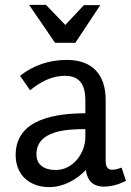

<svg xmlns="http://www.w3.org/2000/svg" viewBox="-20 -754 535 785"><path d="M247 -652 168 -734H99L205 -579H288L390 -733H323ZM253 -509C183 -509 117 -488 62 -444L103 -385C150 -423 195 -444 246 -444C311 -444 329 -400 329 -344V-291C213 -290 44 -271 44 -120C44 -38 102 11 181 11C238 11 292 -18 331 -59C338 -7 369 9 404 9C439 9 474 -3 495 -15L477 -69C465 -64 451 -60 439 -60C424 -60 412 -68 412 -96V-345C412 -449 358 -509 253 -509ZM329 -226V-194C329 -128 279 -59 208 -59C162 -59 129 -79 129 -123C129 -222 257 -226 329 -226Z"/></svg>

Font: Rosario
Style: Regular
Weight: 400
Designer: Hector Gatti
Foundry: Omnibus Type
Version: Version 1.100